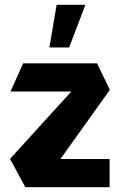

<svg xmlns="http://www.w3.org/2000/svg" viewBox="-20 -777 504 797"><path d="M24 -397V-398L76 -514H383L436 -404L231 -117H435V0H85L22 -117V-118L276 -397ZM185 -580 215 -757H334V-756L267 -580Z"/></svg>

Font: Foldit Thin SemiBold
Style: Regular
Weight: 600
Version: Version 1.003